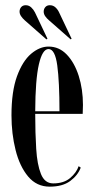

<svg xmlns="http://www.w3.org/2000/svg" viewBox="-20 -705 362 736"><path d="M170.5 10.5Q120.5 10.5 88 -28.2Q55.5 -67 39.8 -129.5Q24 -192 24 -263Q24 -354.5 45.2 -412.8Q66.5 -471 99.2 -498.8Q132 -526.5 166 -526.5Q206.5 -526.5 236 -495.8Q265.5 -465 281.8 -414Q298 -363 298 -302.5Q298 -284 297 -268.5H115V-268Q115 -195 118.8 -134.5Q122.5 -74 137 -38Q151.5 -2 184 -2Q224.5 -2 248.8 -22.5Q273 -43 281.5 -68L289.5 -62.5Q278.5 -33 249.2 -11.2Q220 10.5 170.5 10.5ZM166 -517Q142.5 -517 129 -458.2Q115.5 -399.5 115 -278.5H208Q208 -391.5 199.5 -454.2Q191 -517 166 -517ZM251 -554 168 -627Q159 -634.5 153.2 -643Q147.5 -651.5 147.5 -660.5Q147.5 -670.5 153.8 -677.8Q160 -685 171 -685Q183.5 -685 192.5 -676.8Q201.5 -668.5 206.5 -657.5L254.5 -556.5ZM158 -554 75 -627Q66.5 -634.5 60.8 -643Q55 -651.5 55 -660.5Q55 -670.5 61.2 -677.8Q67.5 -685 78.5 -685Q90.5 -685 99.5 -676.8Q108.5 -668.5 114 -657.5L162 -556.5Z"/></svg>

Font: Imbue 100pt Medium
Style: Regular
Weight: 500
Designer: Tyler Finck
Foundry: Etcetera Type Company
Version: Version 1.102; ttfautohint (v1.8.3)